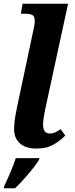

<svg xmlns="http://www.w3.org/2000/svg" viewBox="-25 -780 399 1021"><path d="M169 10Q112 10 81 -17.5Q50 -45 50 -93Q50 -107 51.5 -125Q53 -143 57 -165Q61 -187 66 -212L153 -622Q156 -635 158 -648Q160 -661 160 -665Q160 -692 148 -699.5Q136 -707 107 -707H86L95 -760H337L218 -211Q214 -193 211 -176.5Q208 -160 206 -144.5Q204 -129 204 -115Q204 -93 213.5 -81.5Q223 -70 239 -70Q255 -70 268 -76Q281 -82 298 -93L322 -59Q298 -34 261 -12Q224 10 169 10ZM-2 208Q15 173 31 135Q47 97 59 61H185L182 71Q172 87 157.5 106Q143 125 126 145Q109 165 91 184.5Q73 204 55 221H-5Z"/></svg>

Font: Noto Serif
Style: Italic
Weight: 400
Italic angle: -12°
Designer: Monotype Design Team
Foundry: Monotype Imaging Inc.
Version: Version 2.013